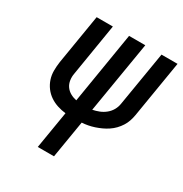

<svg xmlns="http://www.w3.org/2000/svg" viewBox="-170 -865 948 995"><g transform="rotate(30 303.5 -367.5)"><path d="M195 0 232 -223Q206 -226 181.5 -234Q157 -242 136.5 -256Q116 -270 101 -290Q86 -310 78 -334Q70 -358 70 -384.5Q70 -411 74 -438L123 -735H220L169 -424Q165 -404 168 -383.5Q171 -363 182 -347.5Q193 -332 210 -322.5Q227 -313 247 -309L317 -735H414L343 -308Q363 -312 382 -319.5Q401 -327 417.5 -340.5Q434 -354 444 -372Q454 -390 457 -410L511 -735H607L551 -396Q548 -378 542 -360Q536 -342 525.5 -325.5Q515 -309 501.5 -295Q488 -281 471.5 -270Q455 -259 437.5 -251Q420 -243 402 -237Q384 -231 365.5 -227.5Q347 -224 329 -223L292 0Z"/></g></svg>

Font: Iosevka Curly Medium Extended
Style: Italic
Weight: 500
Width: 7
Italic angle: -9°
Monospace: yes
Designer: Belleve Invis
Foundry: Belleve Invis
Version: Version 11.1.0; ttfautohint (v1.8.3)